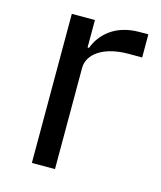

<svg xmlns="http://www.w3.org/2000/svg" viewBox="-85 -579 537 642"><g transform="rotate(15 183.5 -258.0)"><path d="M165 0V-350C165 -399 217 -436 303 -436H350V-516H319C235 -516 188 -470 170 -421H165V-516H85V0Z"/></g></svg>

Font: IBM Plex Thai Looped
Style: Regular
Weight: 400
Designer: Mike Abbink, Paul van der Laan, Pieter van Rosmalen, Ben Mitchell, Mark Frömberg
Foundry: Bold Monday
Version: Version 1.0